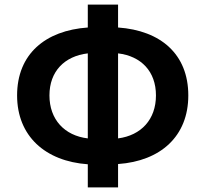

<svg xmlns="http://www.w3.org/2000/svg" viewBox="-20 -786 890 831"><path d="M491 -667V-766H360V-667C176 -654 54 -552 54 -373C54 -197 176 -88 360 -75V25H491V-76C675 -89 795 -196 795 -373C795 -552 675 -654 491 -667ZM491 -187V-555C591 -543 655 -477 655 -373C655 -269 591 -200 491 -187ZM360 -555V-187C259 -199 194 -269 194 -373C194 -477 259 -543 360 -555Z"/></svg>

Font: Spoqa Han Sans Neo Bold
Style: Bold
Weight: 700
Designer: [Spoqa Han Sans Neo] Dong-huui Kim  Younghwa Kang  Yujin Lee  [Noto Sans] Ryoko NISHIZUKA  (kana & ideographs); Paul D. 
Foundry: Spoqa (http://www.spoqa-han-sans.com)
Version: Version 1.100;hotconv 1.0.109;makeotfexe 2.5.65596